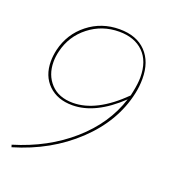

<svg xmlns="http://www.w3.org/2000/svg" viewBox="-114 -499 711 784"><g transform="rotate(20 241.0 -107.0)"><path d="M430 -250Q430 -217 423 -185Q395 -55 287 47Q179 149 23 195L20 185Q163 142 264 53.5Q365 -35 402 -151Q297 -51 197 -51Q132 -51 93 -89Q54 -127 54 -190Q54 -214 60 -241Q78 -316 137 -362.5Q196 -409 274 -409Q348 -409 389 -366.5Q430 -324 430 -250ZM420 -253Q420 -323 381.5 -361Q343 -399 276 -399Q202 -399 145 -354.5Q88 -310 71 -239Q65 -215 65 -192Q65 -135 99.5 -98Q134 -61 196 -61Q298 -61 408 -170L412 -188Q420 -226 420 -253Z"/></g></svg>

Font: Ysabeau Hairline
Style: Italic
Weight: 100
Italic angle: -12°
Designer: Christian Thalmann (Catharsis Fonts)
Version: Version 0.003